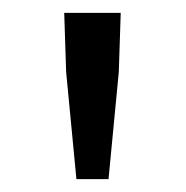

<svg xmlns="http://www.w3.org/2000/svg" viewBox="-20 -710 289 299"><path d="M99 -431 83 -598 80 -690H168L165 -598L149 -431Z"/></svg>

Font: TypoPRO Source Sans Pro
Style: Regular
Weight: 400
Designer: Paul D. Hunt
Foundry: Adobe Systems Incorporated
Version: Version 2.020;PS 2.000;hotconv 1.0.86;makeotf.lib2.5.63406